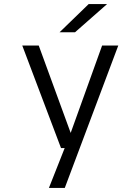

<svg xmlns="http://www.w3.org/2000/svg" viewBox="-20 -724 690 944"><path d="M220.5 200 298 4H280L89.5 -500H170.5L327.5 -70.5L482 -500H561.5L298.5 200ZM349 -565.5H273L416 -704H506.5Z"/></svg>

Font: Trispace Light
Style: Regular
Weight: 300
Designer: Tyler Finck
Foundry: Etcetera Type Company
Version: Version 1.210; ttfautohint (v1.8.3)